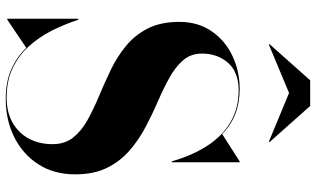

<svg xmlns="http://www.w3.org/2000/svg" viewBox="-226 -808 1048 636"><g transform="rotate(90 298.0 -490.0)"><path d="M307.5 15Q251 15 209.5 -3.5Q168 -22 138.5 -53L45 10H42V-225H45.5Q60 -180.5 81.2 -138.2Q102.5 -96 133 -62Q163.5 -28 205.5 -8Q247.5 12 303.5 12Q351.5 12 386 -7.5Q420.5 -27 439 -61.2Q457.5 -95.5 457.5 -140Q457.5 -181 435.5 -208.5Q413.5 -236 377.5 -256Q341.5 -276 298.2 -294Q255 -312 211.8 -332.8Q168.5 -353.5 132.5 -383Q96.5 -412.5 74.5 -455.2Q52.5 -498 52.5 -560Q52.5 -622.5 83.8 -667.5Q115 -712.5 165.8 -736.2Q216.5 -760 274.5 -760Q320 -760 357.5 -745.5Q395 -731 424 -702L515 -760H517.5V-535H514.5Q494.5 -604.5 462 -654Q429.5 -703.5 383.8 -730Q338 -756.5 279.5 -756.5Q219 -756.5 188.2 -721.5Q157.5 -686.5 157.5 -635Q157.5 -598.5 179.2 -573Q201 -547.5 236.5 -527.8Q272 -508 314.8 -489.5Q357.5 -471 400.2 -448.5Q443 -426 478.5 -395.2Q514 -364.5 535.8 -320.8Q557.5 -277 557.5 -215Q557.5 -145 524.5 -93.5Q491.5 -42 434.8 -13.5Q378 15 307.5 15ZM127.5 -856.5 126 -858.5 246 -993.5H331L451 -858.5L449.5 -856.5L288 -923.5Z"/></g></svg>

Font: Bodoni Moda 72pt
Style: Bold
Weight: 700
Designer: Owen Earl
Foundry: indestructible type
Version: Version 2.004